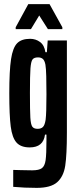

<svg xmlns="http://www.w3.org/2000/svg" viewBox="-20 -706 377 930"><path d="M44 199V117Q66 117 80 118L136 119Q169 119 183 108.5Q197 98 201 69.5Q205 41 205 -26V-54H198Q190 8 124 8Q81 8 60 -15.5Q39 -39 32 -93Q25 -147 25 -254Q25 -364 33.5 -419.5Q42 -475 63 -496.5Q84 -518 126 -518Q153 -518 174 -502.5Q195 -487 200 -453H207L211 -510H304V-64Q304 44 296 96.5Q288 149 257 176.5Q226 204 158 204Q99 204 44 199ZM201 -126Q205 -157 205 -249Q205 -299 204 -337Q203 -375 200 -393Q196 -413 187.5 -420.5Q179 -428 164 -428Q145 -428 137.5 -418Q130 -408 127.5 -374.5Q125 -341 125 -255Q125 -170 127 -136.5Q129 -103 136.5 -92.5Q144 -82 162 -82Q179 -82 188 -91Q197 -100 201 -126ZM56 -565V-574L117 -686H220L282 -574V-565H212L170 -631L130 -565Z"/></svg>

Font: Saira Ultra Condensed
Style: Bold
Weight: 700
Width: 1
Designer: Hector Gatti with collaboration of the Omnibus-Type team
Foundry: Omnibus-Type
Version: Version 1.001; ttfautohint (v1.8)